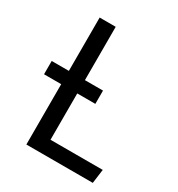

<svg xmlns="http://www.w3.org/2000/svg" viewBox="-166 -794 833 901"><g transform="rotate(30 250.5 -344.0)"><path d="M198 -76H481L471 0H111V-327H18V-399H111V-688H198V-399H296V-327H198Z"/></g></svg>

Font: FiraGO Book
Style: Regular
Weight: 350
Designer: bBox Type
Foundry: bBox Type GmbH
Version: Version 1.001;PS 001.001;hotconv 1.0.88;makeotf.lib2.5.64775